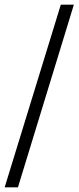

<svg xmlns="http://www.w3.org/2000/svg" viewBox="-20 -755 337 824"><path d="M0 49 241 -735H297L57 49Z"/></svg>

Font: Archivo SemiExpanded ExtraLight
Style: Regular
Weight: 250
Width: 6
Designer: Hector Gatti
Foundry: Omnibus-Type
Version: Version 2.001